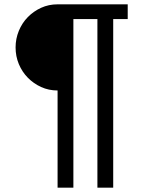

<svg xmlns="http://www.w3.org/2000/svg" viewBox="-20 -718 692 887"><path d="M246 -300Q205 -300 170 -316Q135 -332 108.5 -359Q82 -386 67 -422Q52 -458 52 -499Q52 -539 67 -575.5Q82 -612 108.5 -639Q135 -666 170 -682Q205 -698 246 -698H570V-630H503V149H430V-630H319V149H246Z"/></svg>

Font: IBM Plex Sans Thai
Style: Regular
Weight: 400
Designer: Mike Abbink, Paul van der Laan, Pieter van Rosmalen, Ben Mitchell, Mark Frömberg
Foundry: Bold Monday
Version: Version 1.2